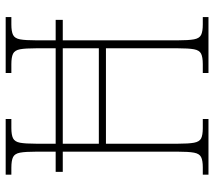

<svg xmlns="http://www.w3.org/2000/svg" viewBox="-59 -695 754 676"><g transform="rotate(-90 318.0 -357.0)"><path d="M41 0V-20H67Q91 -20 103 -26Q115 -32 118.5 -51Q122 -70 122 -108V-513H51V-538H122V-606Q122 -645 118.5 -663.5Q115 -682 103 -688Q91 -694 65 -694H41V-714H237V-694H205Q181 -694 169 -688Q157 -682 153.5 -663.5Q150 -645 150 -606V-538H486V-606Q486 -645 482.5 -663.5Q479 -682 467 -688Q455 -694 430 -694H399V-714H596V-694H570Q545 -694 533 -688Q521 -682 517.5 -663.5Q514 -645 514 -606V-538H586V-513H514V-108Q514 -70 517.5 -51Q521 -32 533 -26Q545 -20 570 -20H596V0H399V-20H430Q455 -20 467 -26Q479 -32 482.5 -51Q486 -70 486 -108V-361H150V-108Q150 -70 153.5 -51Q157 -32 168.5 -26Q180 -20 205 -20H237V0ZM150 -386H486V-513H150Z"/></g></svg>

Font: Noto Serif Khmer Condensed Thin
Style: Regular
Weight: 250
Width: 3
Designer: Danh Hong and the Monotype Design Team
Foundry: Monotype Imaging Inc.
Version: Version 2.004